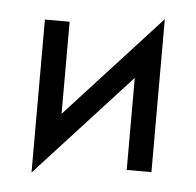

<svg xmlns="http://www.w3.org/2000/svg" viewBox="-44 -539 632 619"><g transform="rotate(5 272.5 -230.0)"><path d="M160 -460V-162L465 -495V0H385V-298L80 35V-460Z"/></g></svg>

Font: Von Book
Style: Regular
Weight: 400
Version: Version 4.000; ttfautohint (v1.8.4.7-5d5b)